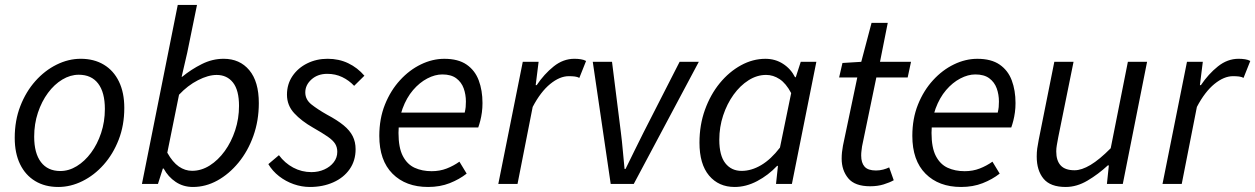

<svg xmlns="http://www.w3.org/2000/svg" viewBox="-20 -732 4995 764"><path d="M212.1 12Q159 12 120.1 -11.5Q81.1 -34.9 59.8 -78.8Q38.6 -122.6 38.6 -183.4Q38.6 -252.6 60.9 -309.9Q83.2 -367.3 120.7 -409.4Q158.3 -451.6 205.3 -474.8Q252.3 -498.1 301.2 -498.1Q354.2 -498.1 393.2 -474.6Q432.2 -451.2 453.4 -407.3Q474.6 -363.5 474.6 -302.7Q474.6 -233.5 452.3 -176.2Q430 -118.8 392.5 -76.7Q355 -34.5 308 -11.3Q260.9 12 212.1 12ZM220 -51.5Q254 -51.5 285.6 -70.9Q317.3 -90.3 342.3 -124.1Q367.4 -158 382.3 -202.7Q397.3 -247.5 397.3 -298.2Q397.3 -364.6 370.5 -399.6Q343.8 -434.6 293.3 -434.6Q259.9 -434.6 227.9 -415.4Q196 -396.2 170.9 -362.3Q145.9 -328.5 130.9 -283.7Q116 -239 116 -187.9Q116 -122.4 142.9 -87Q169.9 -51.5 220 -51.5Z M747.7 12Q709.1 12 679.1 -8.2Q649 -28.3 631.2 -61.4H628L608.5 0H544.8L687.3 -712.4H763.9L725 -522.2L702.8 -426.4H704.8Q741.2 -456.2 783.2 -477.1Q825.1 -498.1 869.9 -498.1Q934 -498.1 971.9 -452.8Q1009.9 -407.5 1009.9 -321.7Q1009.9 -251.9 988.2 -191.2Q966.5 -130.5 929 -84.9Q891.5 -39.4 845 -13.7Q798.4 12 747.7 12ZM744.5 -52.3Q781 -52.3 814.6 -73.5Q848.2 -94.8 874.3 -130.9Q900.4 -166.9 915.8 -213.6Q931.1 -260.3 931.1 -310.5Q931.1 -372.9 907.2 -403.4Q883.3 -433.8 842.1 -433.8Q808.6 -433.8 767.7 -412.8Q726.8 -391.9 692.4 -355.1L645.7 -124.4Q667 -86.4 691.6 -69.4Q716.2 -52.3 744.5 -52.3Z M1213.2 12Q1180.7 12 1148.8 0.9Q1116.9 -10.3 1090.5 -30.8Q1064.1 -51.4 1047.8 -78.9L1089.9 -114.5Q1113.2 -83.1 1146.7 -65.1Q1180.3 -47.1 1219.4 -47.1Q1247 -47.1 1270.4 -57.6Q1293.9 -68.1 1308 -86.4Q1322.1 -104.6 1322.1 -127.9Q1322.1 -145.9 1313.7 -159.7Q1305.3 -173.4 1284.1 -188.2Q1262.9 -202.9 1225.5 -224.2Q1179.6 -250.3 1150.8 -281.5Q1121.9 -312.7 1121.9 -355.4Q1121.9 -397.1 1143.8 -429.4Q1165.8 -461.7 1202.6 -479.9Q1239.5 -498.1 1283.5 -498.1Q1328.9 -498.1 1365.8 -480.3Q1402.8 -462.6 1430 -430.7L1389.2 -390.4Q1368.9 -412.2 1341.8 -425.2Q1314.7 -438.2 1282.2 -438.2Q1244.3 -438.2 1219.5 -416Q1194.8 -393.9 1194.8 -364.3Q1194.8 -335.7 1219.5 -316.2Q1244.3 -296.6 1281.1 -275.8Q1322.2 -253.9 1347.1 -233.5Q1372 -213.1 1383.5 -190.1Q1395 -167.1 1395 -138.3Q1395 -92.7 1371.3 -58.8Q1347.6 -24.9 1306.2 -6.5Q1264.8 12 1213.2 12Z M1683.4 12Q1594.6 12 1541.9 -40.8Q1489.3 -93.5 1489.3 -191.4Q1489.3 -260 1511.8 -316Q1534.3 -372 1571.7 -412.8Q1609 -453.6 1655 -475.8Q1700.9 -498 1748.1 -498Q1803.4 -498 1836.8 -474.9Q1870.1 -451.9 1885 -412.1Q1899.9 -372.2 1899.9 -322Q1899.9 -302.3 1897.5 -284.8Q1895.1 -267.2 1891.2 -251.9Q1887.3 -236.7 1883 -224.8H1546.4L1554.2 -283.9H1829.1Q1832.1 -296.5 1833 -306.1Q1833.9 -315.7 1833.9 -328Q1833.9 -355.9 1825.1 -380.4Q1816.2 -405 1795.6 -420.4Q1775 -435.8 1740 -435.8Q1711 -435.8 1680.2 -419.7Q1649.4 -403.6 1623.6 -373.5Q1597.8 -343.3 1581.8 -300Q1565.7 -256.7 1565.7 -203.2Q1565.7 -144.5 1582.9 -111.3Q1600.1 -78.1 1629.9 -64.4Q1659.7 -50.8 1697.6 -50.8Q1730.1 -50.8 1757.5 -61.5Q1784.8 -72.1 1808.1 -88.7L1836.9 -41.2Q1808 -18.4 1769.5 -3.2Q1731 12 1683.4 12Z M1962.8 0 2060.2 -486.1H2123.2L2111.6 -393.2H2115.6Q2145.3 -437.4 2183.2 -467.7Q2221.1 -498.1 2265.6 -498.1Q2279.1 -498.1 2291.1 -496.2Q2303.2 -494.4 2312.1 -489.4L2285.3 -422.1Q2277.9 -426.2 2267.3 -427.6Q2256.7 -428.9 2243.5 -428.9Q2207.4 -428.9 2169.3 -397.8Q2131.2 -366.7 2099.6 -306.5L2039.3 0Z M2410.1 0 2338.7 -486.1H2415.3L2450.6 -205Q2455.1 -169.9 2458.3 -132.7Q2461.4 -95.4 2465.2 -59.9H2469.2Q2486.9 -96.3 2504.9 -132.7Q2522.9 -169.2 2540.8 -205L2684.3 -486.1H2760.7L2501.8 0Z M2903.3 12Q2839.6 12 2801.4 -33.5Q2763.3 -79.1 2763.3 -164.3Q2763.3 -234.5 2785.1 -295.1Q2806.9 -355.7 2844.1 -401.1Q2881.3 -446.4 2928.4 -472.2Q2975.5 -498 3025.7 -498Q3064.8 -498 3095.7 -478.1Q3126.6 -458.3 3143.7 -424.7H3146.5L3166.3 -486H3228.4L3131.1 0H3067.9L3075.6 -71.9H3072.2Q3037.1 -34.7 2992.9 -11.4Q2948.7 12 2903.3 12ZM2931 -52Q2970 -52 3008.9 -75Q3047.8 -98 3083.6 -144.7L3128.2 -361.6Q3107.6 -400.5 3082.1 -417.2Q3056.6 -433.9 3028.6 -433.9Q2992.2 -433.9 2958.7 -412.7Q2925.1 -391.5 2899 -355.2Q2872.8 -318.8 2857.5 -272.5Q2842.2 -226.3 2842.2 -175.8Q2842.2 -113.3 2866.1 -82.7Q2890.1 -52 2931 -52Z M3442.7 9.2Q3381.5 9.2 3355.3 -22.6Q3329.1 -54.4 3329.1 -100.6Q3329.1 -113.8 3330.4 -126.2Q3331.7 -138.7 3334.3 -152.5L3391.3 -423.8H3319L3332.3 -481.4L3407.1 -486L3448 -640.9H3512.5L3481.7 -486H3605.1L3591.8 -423.8H3467.1L3410.2 -149.3Q3409.2 -140.3 3408 -131.9Q3406.8 -123.5 3406.8 -113.1Q3406.8 -84.1 3420.4 -68.8Q3433.9 -53.6 3465.6 -53.6Q3480.7 -53.6 3494.1 -57.2Q3507.4 -60.7 3518.2 -65.9L3536.3 -14.8Q3520.3 -5.8 3496.3 1.7Q3472.2 9.2 3442.7 9.2Z M3804.4 12Q3715.6 12 3662.9 -40.8Q3610.3 -93.5 3610.3 -191.4Q3610.3 -260 3632.8 -316Q3655.3 -372 3692.7 -412.8Q3730 -453.6 3776 -475.8Q3821.9 -498 3869.1 -498Q3924.4 -498 3957.8 -474.9Q3991.1 -451.9 4006 -412.1Q4020.9 -372.2 4020.9 -322Q4020.9 -302.3 4018.5 -284.8Q4016.1 -267.2 4012.2 -251.9Q4008.3 -236.7 4004 -224.8H3667.4L3675.2 -283.9H3950.1Q3953.1 -296.5 3954 -306.1Q3954.9 -315.7 3954.9 -328Q3954.9 -355.9 3946.1 -380.4Q3937.2 -405 3916.6 -420.4Q3896 -435.8 3861 -435.8Q3832 -435.8 3801.2 -419.7Q3770.4 -403.6 3744.6 -373.5Q3718.8 -343.3 3702.8 -300Q3686.7 -256.7 3686.7 -203.2Q3686.7 -144.5 3703.9 -111.3Q3721.1 -78.1 3750.9 -64.4Q3780.7 -50.8 3818.6 -50.8Q3851.1 -50.8 3878.5 -61.5Q3905.8 -72.1 3929.1 -88.7L3957.9 -41.2Q3929 -18.4 3890.5 -3.2Q3852 12 3804.4 12Z M4220.6 12Q4159.6 12 4132.5 -20.8Q4105.3 -53.6 4105.3 -108.9Q4105.3 -126.3 4107.3 -141.2Q4109.3 -156.2 4113.3 -176L4175.3 -486H4251.8L4191 -186.1Q4187.6 -167.2 4185.3 -154.6Q4183 -142 4183 -129.5Q4183 -92.7 4200.7 -73.6Q4218.3 -54.5 4255.9 -54.5Q4283.9 -54.5 4319.4 -75.7Q4354.9 -96.9 4399.7 -142.1L4468 -486H4544.4L4447.8 0H4384.6L4392.3 -73.9H4388.3Q4350 -38.5 4307.3 -13.3Q4264.6 12 4220.6 12Z M4605.8 0 4703.2 -486.1H4766.2L4754.6 -393.2H4758.6Q4788.3 -437.4 4826.2 -467.7Q4864.1 -498.1 4908.6 -498.1Q4922.1 -498.1 4934.1 -496.2Q4946.2 -494.4 4955.1 -489.4L4928.3 -422.1Q4920.9 -426.2 4910.3 -427.6Q4899.7 -428.9 4886.5 -428.9Q4850.4 -428.9 4812.3 -397.8Q4774.2 -366.7 4742.6 -306.5L4682.3 0Z"/></svg>

Font: Source Sans 3
Style: Italic
Weight: 200
Italic angle: -11°
Designer: Paul D. Hunt
Foundry: Adobe
Version: Version 3.046;hotconv 1.0.118;makeotfexe 2.5.65603